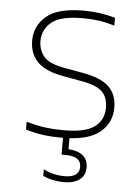

<svg xmlns="http://www.w3.org/2000/svg" viewBox="-53 -590 601 832"><g transform="rotate(5 247.0 -174.0)"><path d="M232 9Q188 9 149.8 4Q111.5 -1 73 -13V-47Q119.5 -33.5 157 -28.8Q194.5 -24 235 -24Q330.5 -24 370.2 -54Q410 -84 410 -137Q410 -181.5 385.5 -206.2Q361 -231 294 -243L211 -258Q133 -272.5 99.5 -308.2Q66 -344 66 -400Q66 -463 115.2 -505.5Q164.5 -548 277 -548Q348 -548 415 -529V-495Q375.5 -506.5 344 -510.8Q312.5 -515 277 -515Q179.5 -515 140.8 -482.8Q102 -450.5 102 -401Q102 -363 124.5 -334.5Q147 -306 213 -294L296 -279Q376.5 -265 411.2 -231.5Q446 -198 446 -141Q446 -73 394.5 -32Q343 9 232 9ZM256 200Q233 200 207.8 194.8Q182.5 189.5 165 180V152Q189 164 211.8 169Q234.5 174 256 174Q321 174 321 128Q321 82 255 82H236V-10H264V56Q304 58 326.5 76.2Q349 94.5 349 128Q349 163 324.2 181.5Q299.5 200 256 200Z"/></g></svg>

Font: Encode Sans Exp Th
Style: Regular
Weight: 100
Width: 7
Designer: Multiple Designers
Foundry: Impallari Type
Version: Version 3.002; ttfautohint (v1.8.3) -l 8 -r 50 -G 200 -x 14 